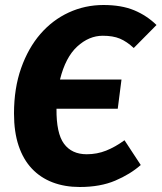

<svg xmlns="http://www.w3.org/2000/svg" viewBox="-20 -731 646 768"><path d="M515 -539Q487 -565 459.5 -576.5Q432 -588 391 -588Q336 -588 289 -545Q242 -502 220 -413H466L451 -296H206Q205 -198 236 -156Q267 -114 327 -114Q368 -114 404.5 -128.5Q441 -143 478 -170L543 -71Q501 -34 441 -8.5Q381 17 299 17Q239 17 190.5 -1.5Q142 -20 107.5 -56.5Q73 -93 54.5 -148Q36 -203 36 -277Q36 -378 64.5 -458.5Q93 -539 141.5 -595Q190 -651 255 -681Q320 -711 394 -711Q466 -711 516.5 -690Q567 -669 606 -631Z"/></svg>

Font: Qjlgwqiwhsfqbnnlvksmvfsycuq
Style: Regular
Weight: 700
Italic angle: -8°
Designer: Carrois Corporate & Edenspiekermann
Foundry: Carrois Corporate GbR & Edenspiekermann AG
Version: Version 2.001